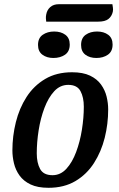

<svg xmlns="http://www.w3.org/2000/svg" viewBox="-20 -874 568 914"><path d="M211 20Q159 20 125.5 4Q92 -12 73 -38.5Q54 -65 46.5 -96.5Q39 -128 39 -158Q39 -226 55.5 -292.5Q72 -359 106.5 -412.5Q141 -466 195 -498Q249 -530 323 -530Q375 -530 408.5 -514Q442 -498 461 -471.5Q480 -445 487.5 -414Q495 -383 495 -353Q495 -284 478.5 -218Q462 -152 427.5 -98Q393 -44 339 -12Q285 20 211 20ZM230 -40Q268 -40 296 -70.5Q324 -101 342.5 -150.5Q361 -200 370 -257Q379 -314 379 -366Q379 -411 363 -440.5Q347 -470 305 -470Q266 -470 238 -439.5Q210 -409 191.5 -360Q173 -311 164 -254Q155 -197 155 -144Q155 -99 171 -69.5Q187 -40 230 -40ZM200 -771Q199 -778 198.5 -786.5Q198 -795 200 -805Q204 -827 219.5 -840.5Q235 -854 260 -854H515Q516 -846 517.5 -837.5Q519 -829 517 -818Q512 -796 496 -783.5Q480 -771 448 -771ZM234 -598Q203 -598 182 -613.5Q161 -629 161 -660Q161 -693 183.5 -708.5Q206 -724 238 -724Q270 -724 291 -708.5Q312 -693 312 -662Q312 -629 289.5 -613.5Q267 -598 234 -598ZM439 -598Q407 -598 386.5 -613.5Q366 -629 366 -660Q366 -693 388 -708.5Q410 -724 442 -724Q474 -724 495 -708.5Q516 -693 516 -662Q516 -629 493.5 -613.5Q471 -598 439 -598Z"/></svg>

Font: Sansita Swashed
Style: Regular
Weight: 400
Designer: Pablo Cosgaya
Foundry: Omnibus-Type
Version: Version 1.003; ttfautohint (v1.8.3)